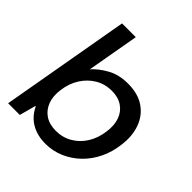

<svg xmlns="http://www.w3.org/2000/svg" viewBox="-194 -840 988 988"><g transform="rotate(45 300.0 -346.5)"><path d="M289 12Q249 12 215.5 0Q182 -12 158 -34.5Q134 -57 119 -89H116L92 0H7L131 -705H231L181 -421Q211 -455 259 -481.5Q307 -508 372 -508Q445 -508 492.5 -475.5Q540 -443 560 -386.5Q580 -330 570 -260Q563 -202 539 -152.5Q515 -103 477.5 -66.5Q440 -30 392 -9Q344 12 289 12ZM281 -73Q330 -73 370 -96.5Q410 -120 435.5 -161Q461 -202 468 -256Q475 -305 462 -342.5Q449 -380 417.5 -401.5Q386 -423 340 -423Q290 -423 250 -399.5Q210 -376 183.5 -334.5Q157 -293 150 -239Q143 -190 157 -152.5Q171 -115 202.5 -94Q234 -73 281 -73Z"/></g></svg>

Font: DM Sans 36pt Medium
Style: Italic
Weight: 500
Italic angle: -10°
Designer: Colophon Foundry, Jonny Pinhorn
Foundry: Colophon Foundry
Version: Version 4.004;gftools[0.9.30]